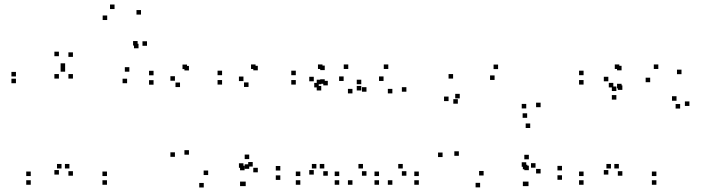

<svg xmlns="http://www.w3.org/2000/svg" viewBox="-20 -807 3140 849"><path d="M453 10V-10H433V10ZM453 -28.5V-48.5H433V-28.5ZM287 -62V-82H267V-62ZM302.5 -30V-50H282.5V-30ZM302.5 -459.5V-479.5H282.5V-459.5ZM302.5 -555.5V-575.5H282.5V-555.5ZM454 -718.5V-738.5H434V-718.5ZM588.5 -605.5V-625.5H568.5V-605.5ZM592.5 -593.5V-613.5H572.5V-593.5ZM630 -604.5V-624.5H610V-604.5ZM603.5 -742.5V-762.5H583.5V-742.5ZM486.5 -767V-787H466.5V-767ZM240.5 -558.5V-578.5H220.5V-558.5ZM240.5 -459.5V-479.5H220.5V-459.5ZM240.5 -35V-55H220.5V-35ZM252 -62V-82H232V-62ZM116 -28.5V-48.5H96V-28.5ZM116 10V-10H96V10ZM542 -439V-459H522V-439ZM552 -490V-510H532V-490ZM268 -490V-510H248V-490ZM268 -507V-527H248V-507ZM50.5 -469V-489H30.5V-469ZM50.5 -439V-459H30.5V-439Z M1082 -60.5V-80.5H1062V-60.5ZM1082 -103.5V-123.5H1062V-103.5ZM900.5 -33V-53H880.5V-33ZM815.5 -123V-143H795.5V-123ZM815.5 -495.5V-515.5H795.5V-495.5ZM807 -501.5V-521.5H787V-501.5ZM659 -474V-494H639V-474ZM659 -432.5V-452.5H639V-432.5ZM776 -422V-442H756V-422ZM753.5 -450V-470H733.5V-450ZM753.5 -113.5V-133.5H733.5V-113.5ZM881 22V2H861V22ZM1066.5 16V-4H1046.5V16ZM1219.5 -11.5V-31.5H1199.5V-11.5ZM1219.5 -53V-73H1199.5V-53ZM1097.5 -70.5V-90.5H1077.5V-70.5ZM1120 -45V-65H1100V-45ZM1120 -496V-516H1100V-496ZM1110 -502V-522H1090V-502ZM962 -474.5V-494.5H942V-474.5ZM962 -433V-453H942V-433ZM1079 -422.5V-442.5H1059V-422.5ZM1056.5 -448.5V-468.5H1036.5V-448.5ZM1056.5 -65V-85H1036.5V-65ZM1061.5 -54V-74H1041.5V-54ZM1061.5 16V-4H1041.5V16Z M1656 10V-10H1636V10ZM1656 -28.5V-48.5H1636V-28.5ZM1585 -62V-82H1565V-62ZM1600.5 -30V-50H1580.5V-30ZM1600.5 -401.5V-421.5H1580.5V-401.5ZM1520 -502V-522H1500V-502ZM1400.5 -434.5V-454.5H1380.5V-434.5ZM1400.5 -407V-427H1380.5V-407ZM1499.5 -449V-469H1479.5V-449ZM1538.5 -394V-414H1518.5V-394ZM1538.5 10V-10H1518.5V10ZM1832 10V-10H1812V10ZM1832 -28.5V-48.5H1812V-28.5ZM1761 -62V-82H1741V-62ZM1777 -30V-50H1757V-30ZM1777 -401.5V-421.5H1757V-401.5ZM1697 -502V-522H1677V-502ZM1577.5 -434.5V-454.5H1557.5V-434.5ZM1577.5 -407V-427H1557.5V-407ZM1676 -449V-469H1656V-449ZM1715 -394V-414H1695V-394ZM1715 10V-10H1695V10ZM1480 10V-10H1460V10ZM1480 -28.5V-48.5H1460V-28.5ZM1414 -62V-82H1394V-62ZM1429.5 -30V-50H1409.5V-30ZM1429.5 -429.5V-449.5H1409.5V-429.5ZM1416 -436.5V-456.5H1396V-436.5ZM1416 -497V-517H1396V-497ZM1406 -502V-522H1386V-502ZM1288 -474.5V-494.5H1268V-474.5ZM1288 -433V-453H1268V-433ZM1389.5 -420.5V-440.5H1369.5V-420.5ZM1367.5 -447.5V-467.5H1347.5V-447.5ZM1367.5 -35V-55H1347.5V-35ZM1379 -62V-82H1359V-62ZM1308 -28.5V-48.5H1288V-28.5ZM1308 10V-10H1288V10Z M2317 16V-4H2297V16ZM2465 -12V-32H2445V-12ZM2465 -53.5V-73.5H2445V-53.5ZM2348 -65.5V-85.5H2328V-65.5ZM2370.5 -40V-60H2350.5V-40ZM2370.5 -333V-353H2350.5V-333ZM2182.5 -501.5V-521.5H2162.5V-501.5ZM1983.5 -459.5V-479.5H1963.5V-459.5ZM1963.5 -360V-380H1943.5V-360ZM2004.5 -348.5V-368.5H1984.5V-348.5ZM2013 -372V-392H1993V-372ZM2167 -453.5V-473.5H2147V-453.5ZM2307 -327.5V-347.5H2287V-327.5ZM2307 -69.5V-89.5H2287V-69.5ZM2312 -58.5V-78.5H2292V-58.5ZM2312 16V-4H2292V16ZM2318.5 -54.5V-74.5H2298.5V-54.5ZM2318.5 -102.5V-122.5H2298.5V-102.5ZM2118.5 -31V-51H2098.5V-31ZM2009 -118V-138H1989V-118ZM2324.5 -241V-261H2304.5V-241ZM2311 -286V-306H2291V-286ZM1937 -112.5V-132.5H1917V-112.5ZM2103 21.5V1.5H2083V21.5Z M2882.5 10V-10H2862.5V10ZM2882.5 -28.5V-48.5H2862.5V-28.5ZM2716.5 -62V-82H2696.5V-62ZM2732 -30V-50H2712V-30ZM2732 -409.5V-429.5H2712V-409.5ZM2728.5 -416.5V-436.5H2708.5V-416.5ZM2728.5 -496V-516H2708.5V-496ZM2718.5 -502V-522H2698.5V-502ZM2560.5 -474.5V-494.5H2540.5V-474.5ZM2560.5 -433V-453H2540.5V-433ZM2692 -420.5V-440.5H2672V-420.5ZM2670 -447.5V-467.5H2650V-447.5ZM2670 -35V-55H2650V-35ZM2681.5 -62V-82H2661.5V-62ZM2560.5 -28.5V-48.5H2540.5V-28.5ZM2560.5 10V-10H2540.5V10ZM3028.5 -338.5V-358.5H3008.5V-338.5ZM2993.5 -479V-499H2973.5V-479ZM2891 -502V-522H2871V-502ZM2705.5 -404.5V-424.5H2685.5V-404.5ZM2705.5 -366.5V-386.5H2685.5V-366.5ZM2855 -443.5V-463.5H2835V-443.5ZM2971.5 -361.5V-381.5H2951.5V-361.5ZM2987.5 -327V-347H2967.5V-327Z"/></svg>

Font: Monaspace Xenon Dots Var
Style: Regular
Weight: 400
Designer: Riley Cran and the Lettermatic Team
Version: Version 1.100 (Monaspace Xenon Dots)